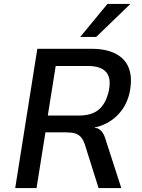

<svg xmlns="http://www.w3.org/2000/svg" viewBox="-20 -952 719 972"><path d="M57 0 169 -705H443Q518 -705 566.5 -679.5Q615 -654 633 -605Q651 -556 636 -482Q625 -435 600.5 -399.5Q576 -364 540 -340Q504 -316 458 -306L462 -304L472 -303Q487 -297 498 -282.5Q509 -268 518 -235L594 0H479L410 -219Q402 -244 389.5 -258Q377 -272 358.5 -277Q340 -282 312 -282H210L165 0ZM222 -367H379Q445 -367 481 -398Q517 -429 531 -493Q544 -557 517 -587.5Q490 -618 424 -618H262ZM386 -765 524 -932H640L467 -765Z"/></svg>

Font: Nunito Sans 7pt SemiCondensed SemiBold
Style: Italic
Weight: 600
Width: 4
Italic angle: -9°
Designer: Vernon Adams
Foundry: Vernon Adams
Version: Version 3.101;gftools[0.9.27]